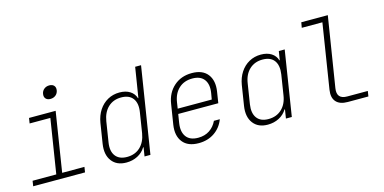

<svg xmlns="http://www.w3.org/2000/svg" viewBox="-74 -1165 3147 1574"><g transform="rotate(-15 1500.0 -377.5)"><path d="M51 0 58 -45H259L332 -505H156L163 -550H389L309 -45H498L491 0ZM374 -655Q348 -655 334.5 -670Q321 -685 325 -710Q329 -735 347.5 -750Q366 -765 392 -765Q418 -765 431.5 -750Q445 -735 441 -710Q437 -685 418.5 -670Q400 -655 374 -655Z M841 10Q759 10 718 -44.5Q677 -99 691 -189L718 -360Q728 -420 757.5 -465Q787 -510 832 -535Q877 -560 932 -560Q985 -560 1020.5 -537.5Q1056 -515 1068 -475H1071L1088 -580L1112 -730H1162L1046 0H996L1008 -75H1004Q980 -35 937 -12.5Q894 10 841 10ZM858 -33Q926 -33 970 -74.5Q1014 -116 1026 -189L1053 -360Q1065 -434 1034 -475.5Q1003 -517 935 -517Q868 -517 824 -475.5Q780 -434 768 -360L741 -189Q729 -116 760 -74.5Q791 -33 858 -33Z M1455 10Q1363 10 1320 -44.5Q1277 -99 1291 -190L1318 -360Q1332 -451 1393.5 -505.5Q1455 -560 1546 -560Q1637 -560 1679.5 -505.5Q1722 -451 1708 -360L1693 -265H1353L1341 -190Q1330 -118 1361 -76Q1392 -34 1462 -34Q1518 -34 1558.5 -61Q1599 -88 1621 -135H1671Q1646 -68 1589 -29Q1532 10 1455 10ZM1360 -308H1649L1658 -360Q1670 -432 1639 -474Q1608 -516 1539 -516Q1469 -516 1424 -474.5Q1379 -433 1368 -360Z M2041 10Q1959 10 1918 -44.5Q1877 -99 1891 -189L1918 -360Q1928 -420 1957.5 -465Q1987 -510 2032 -535Q2077 -560 2132 -560Q2185 -560 2220.5 -537.5Q2256 -515 2268 -475H2271L2283 -550H2333L2246 0H2196L2208 -75H2204Q2180 -35 2137 -12.5Q2094 10 2041 10ZM2058 -33Q2126 -33 2170.5 -74.5Q2215 -116 2226 -189L2253 -360Q2264 -434 2233.5 -475.5Q2203 -517 2135 -517Q2068 -517 2023.5 -475.5Q1979 -434 1968 -360L1941 -189Q1930 -116 1960.5 -74.5Q1991 -33 2058 -33Z M2721 0Q2654 0 2623 -35Q2592 -70 2602 -135L2689 -685H2514L2522 -730H2747L2652 -135Q2638 -45 2728 -45H2903L2896 0Z"/></g></svg>

Font: NKDuy Mono Thin
Style: Italic
Weight: 100
Italic angle: -9°
Monospace: yes
Designer: NKDuy
Foundry: NKDuy
Version: Version 2.251; ttfautohint (v1.8.4.7-5d5b)